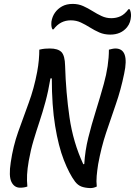

<svg xmlns="http://www.w3.org/2000/svg" viewBox="-20 -954 690 982"><path d="M120 0Q104 6 83 6Q53 6 38.5 -23.5Q24 -53 35 -124Q47 -206 73 -279.5Q99 -353 126.5 -427Q154 -501 170 -586Q176 -618 178.5 -646.5Q181 -675 181 -700Q198 -704 210 -705Q222 -706 235 -706Q276 -706 294 -688Q312 -670 313 -617Q317 -481 335.5 -353.5Q354 -226 406 -114L411 -115Q415 -183 431.5 -249.5Q448 -316 469.5 -384.5Q491 -453 511 -525Q537 -619 537 -700Q545 -702 554 -704Q563 -706 570 -706Q643 -706 615 -577Q598 -494 572.5 -421Q547 -348 522.5 -274.5Q498 -201 482 -114Q477 -82 474.5 -54Q472 -26 475 0Q459 8 442 8Q414 7 396 0Q378 -7 364 -25Q334 -65 306.5 -135.5Q279 -206 262 -310Q245 -414 245 -553H238Q227 -487 212.5 -433.5Q198 -380 182 -332Q166 -284 151.5 -235.5Q137 -187 127 -131Q120 -91 118.5 -60.5Q117 -30 120 0ZM549 -861Q575 -861 596.5 -871Q618 -881 637 -907H643Q651 -892 650 -871Q649 -855 644.5 -841.5Q640 -828 630 -815Q599 -777 544 -777Q513 -777 488 -788Q463 -799 440 -813.5Q417 -828 393.5 -839Q370 -850 342 -850Q288 -850 254 -804H248Q244 -812 243 -821Q242 -830 243 -843Q245 -856 249.5 -867.5Q254 -879 261 -889Q275 -909 297.5 -921.5Q320 -934 352 -934Q381 -934 405.5 -923Q430 -912 453 -897.5Q476 -883 499.5 -872Q523 -861 549 -861Z"/></svg>

Font: Recursive Mn Csl St
Style: Italic
Weight: 400
Italic angle: -15°
Monospace: yes
Version: Version 1.079;hotconv 1.0.112;makeotfexe 2.5.65598; ttfautoh